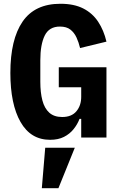

<svg xmlns="http://www.w3.org/2000/svg" viewBox="-20 -730 640 1019"><path d="M411 -99H402Q391 -70 370.5 -44.5Q350 -19 319.5 -3.5Q289 12 246 12Q143 12 89 -82.5Q35 -177 35 -343Q35 -521 100 -615.5Q165 -710 301 -710Q373 -710 422 -685Q471 -660 501 -614.5Q531 -569 545 -509L405 -475Q398 -505 386 -531Q374 -557 353.5 -573Q333 -589 298 -589Q241 -589 217.5 -541.5Q194 -494 194 -410V-296Q194 -239 205 -197Q216 -155 241.5 -132Q267 -109 310 -109Q360 -109 385.5 -139.5Q411 -170 411 -216V-267H292V-373H545V0H411ZM220 54H377L290 269H202Z"/></svg>

Font: Lilex
Style: Regular
Weight: 400
Monospace: yes
Designer: Mike Abbink, Paul van der Laan, Pieter van Rosmalen, Mikhael Khrustik
Foundry: Mikhael Khrustik
Version: Version 2.510